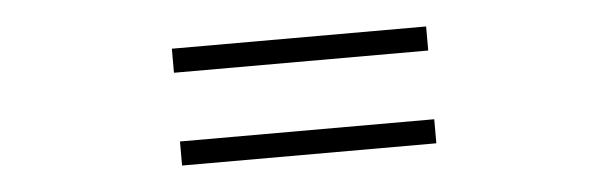

<svg xmlns="http://www.w3.org/2000/svg" viewBox="-29 -547 1057 334"><g transform="rotate(-5 500.0 -380.0)"><path d="M278 -482V-440H722V-482ZM278 -320V-278H722V-320Z"/></g></svg>

Font: Noto Sans JP
Style: Bold
Weight: 700
Designer: Ryoko NISHIZUKA  (kana, bopomofo & ideographs); Paul D. Hunt (Latin, Greek & Cyrillic); Sandoll Communications , Soo-you
Foundry: Adobe
Version: Version 2.002;hotconv 1.0.116;makeotfexe 2.5.65601